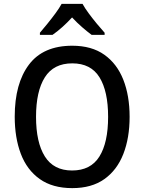

<svg xmlns="http://www.w3.org/2000/svg" viewBox="-20 -961 744 991"><path d="M649 -358Q649 -249 616.5 -166Q584 -83 518.5 -36.5Q453 10 353 10Q251 10 185 -37Q119 -84 87.5 -167Q56 -250 56 -359Q56 -530 129.5 -627.5Q203 -725 353 -725Q453 -725 518.5 -678.5Q584 -632 616.5 -549.5Q649 -467 649 -358ZM166 -358Q166 -226 211.5 -153.5Q257 -81 352 -81Q448 -81 493 -153Q538 -225 538 -358Q538 -490 493.5 -562Q449 -634 353 -634Q257 -634 211.5 -562Q166 -490 166 -358ZM406 -941Q418 -919 438 -892Q458 -865 479.5 -839Q501 -813 520 -792V-781H453Q430 -798 403.5 -821Q377 -844 352 -871Q300 -815 251 -781H186V-792Q204 -813 225.5 -839.5Q247 -866 266.5 -892.5Q286 -919 298 -941Z"/></svg>

Font: Noto Sans Sinhala SemiCondensed Medium
Style: Regular
Weight: 500
Width: 4
Designer: Jelle Bosma - Monotype Design Team
Foundry: Monotype Imaging Inc.
Version: Version 2.006; ttfautohint (v1.8.4.7-5d5b)